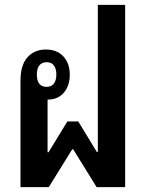

<svg xmlns="http://www.w3.org/2000/svg" viewBox="-20 -767 601 787"><path d="M64 -437Q64 -500 92.5 -532Q121 -564 168 -564Q214 -564 240 -535.5Q266 -507 266 -461Q266 -416 242 -387.5Q218 -359 177 -359H175V-143H179L256 -269H301L377 -144H381V-747H493V0H376L280 -155H276L180 0H64ZM171 -411Q191 -411 201 -424.5Q211 -438 211 -462Q211 -485 201 -498.5Q191 -512 171 -512Q151 -512 141 -498.5Q131 -485 131 -462Q131 -411 171 -411Z"/></svg>

Font: Noto Sans Thai Looped Condensed SemiBold
Style: Regular
Weight: 600
Width: 3
Designer: Sasikarn Vongin, Ben Mitchell
Foundry: The Fontpad Ltd
Version: Version 1.001; ttfautohint (v1.8.4.7-5d5b)